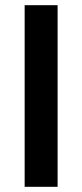

<svg xmlns="http://www.w3.org/2000/svg" viewBox="-20 -720 317 740"><path d="M202 -700H75V0H202Z"/></svg>

Font: Audiowide
Style: Regular
Weight: 400
Designer: Astigmatic (AOETI)
Foundry: Astigmatic (AOETI)
Version: Version 1.002